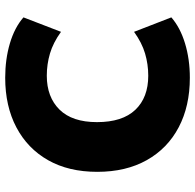

<svg xmlns="http://www.w3.org/2000/svg" viewBox="-26 -730 768 757"><g transform="rotate(-90 358.5 -352.0)"><path d="M430 12Q318 12 234.5 -32Q151 -76 105 -158Q59 -240 59 -353Q59 -466 105 -547Q151 -628 234.5 -672Q318 -716 430 -716Q503 -716 565.5 -697.5Q628 -679 668 -644L611 -496Q568 -527 525.5 -539.5Q483 -552 438 -552Q354 -552 304.5 -502Q255 -452 255 -354Q255 -254 303.5 -203Q352 -152 438 -152Q483 -152 525.5 -164.5Q568 -177 611 -208L668 -61Q628 -26 565.5 -7Q503 12 430 12Z"/></g></svg>

Font: Nunito Sans 8pt Black
Style: Regular
Weight: 900
Version: Version 3.101;gftools[0.9.27]